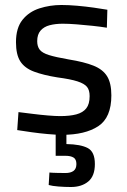

<svg xmlns="http://www.w3.org/2000/svg" viewBox="-20 -530 507 769"><path d="M229 10Q205 10 171.5 7Q138 4 106 -0.5Q74 -5 49 -9L54 -81Q79 -78 110.5 -74Q142 -70 172 -67.5Q202 -65 221 -65Q260 -65 286 -72Q312 -79 325.5 -96Q339 -113 339 -145Q339 -169 328.5 -182Q318 -195 290.5 -204Q263 -213 210 -220Q154 -229 116.5 -243Q79 -257 61.5 -284Q44 -311 44 -361Q44 -418 70 -450.5Q96 -483 138 -496.5Q180 -510 226 -510Q255 -510 289 -507Q323 -504 355 -499.5Q387 -495 410 -491L408 -419Q384 -423 351.5 -426.5Q319 -430 287 -432.5Q255 -435 231 -435Q202 -435 179 -429Q156 -423 142.5 -407.5Q129 -392 129 -365Q129 -344 139 -331Q149 -318 176 -309.5Q203 -301 255 -292Q317 -282 354.5 -267Q392 -252 409 -224.5Q426 -197 426 -148Q426 -59 373.5 -24.5Q321 10 229 10ZM264 219Q239 219 214 217Q189 215 175 211L178 161Q186 162 208 162.5Q230 163 242 163Q263 163 274.5 154.5Q286 146 286 127Q286 108 274.5 101Q263 94 242 94H203V-2H246V47Q303 48 331.5 63Q360 78 360 127Q360 175 333.5 197Q307 219 264 219Z"/></svg>

Font: Cairo Medium
Style: Regular
Weight: 500
Designer: Mohamed Gaber, Accademia di Belle Arti di Urbino
Foundry: Kief Type Foundry, Accademia di Belle Arti di Urbino
Version: Version 3.117